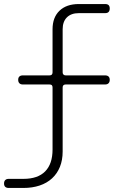

<svg xmlns="http://www.w3.org/2000/svg" viewBox="-20 -750 640 950"><path d="M290 -317V0Q290 42 276.5 75.5Q263 109 237.5 132.5Q212 156 176 168Q140 180 96 180H23Q12 180 6 174.5Q0 169 0 158Q0 147 6 141Q12 135 23 135H96Q167 135 203.5 98Q240 61 240 -10V-317Q240 -325 236.5 -328.5Q233 -332 225 -332H93Q82 -332 76 -338Q70 -344 70 -355Q70 -366 76 -371.5Q82 -377 93 -377H225Q233 -377 236.5 -381Q240 -385 240 -392V-605Q240 -664 274.5 -697Q309 -730 370 -730H500Q512 -730 517.5 -724.5Q523 -719 523 -708Q523 -697 517.5 -691Q512 -685 500 -685H370Q332 -685 311 -664Q290 -643 290 -605V-392Q290 -385 294 -381Q298 -377 305 -377H500Q511 -377 517 -371.5Q523 -366 523 -355Q523 -344 517 -338Q511 -332 500 -332H305Q298 -332 294 -328.5Q290 -325 290 -317Z"/></svg>

Font: Maple Mono Thin
Style: Regular
Weight: 250
Monospace: yes
Designer: subframe7536
Version: Version 7.000